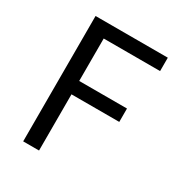

<svg xmlns="http://www.w3.org/2000/svg" viewBox="-158 -763 810 870"><g transform="rotate(30 247.0 -328.0)"><path d="M90 0V-656H468V-586H173V-364H423V-294H173V0Z"/></g></svg>

Font: Toshiba Sans
Style: Regular
Weight: 400
Designer: Paul D. Hunt
Foundry: Toshiba Corporation
Version: Version 2.020;PS 2.0;hotconv 1.0.86;makeotf.lib2.5.63406